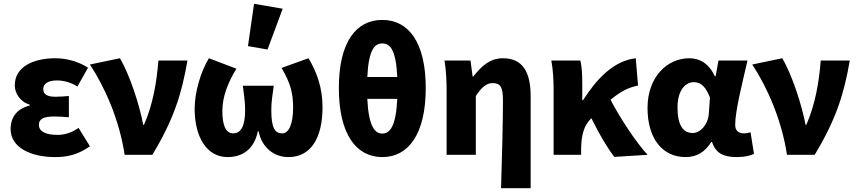

<svg xmlns="http://www.w3.org/2000/svg" viewBox="-20 -816 4516 1012"><path d="M270 12C332 12 389 1 454 -45L394 -142C356 -114 314 -105 284 -105C219 -105 185 -124 185 -158C185 -190 211 -202 267 -202C291 -202 318 -200 343 -198V-310C320 -308 293 -306 272 -306C232 -306 208 -317 208 -347C208 -374 233 -392 280 -392C317 -392 355 -381 388 -360L444 -459C395 -491 332 -509 272 -509C159 -509 58 -466 58 -366C58 -327 83 -281 137 -264V-260C77 -245 36 -206 36 -135C36 -39 142 12 270 12Z M637 0H783C895 -185 938 -321 968 -497H815C806 -385 787 -268 739 -158H735C716 -260 664 -422 612 -509L454 -476C533 -356 609 -185 637 0Z M1179 12C1262 12 1321 -34 1339 -124H1343C1361 -34 1428 12 1500 12C1622 12 1680 -94 1680 -251C1680 -353 1650 -436 1606 -509L1464 -458C1511 -379 1525 -324 1525 -249C1525 -162 1502 -113 1468 -113C1428 -113 1410 -144 1410 -235C1410 -280 1415 -306 1423 -364H1260C1267 -306 1272 -280 1272 -235C1272 -154 1251 -113 1209 -113C1168 -113 1152 -160 1152 -231C1152 -302 1178 -375 1226 -454L1081 -509C1037 -437 1006 -328 1006 -243C1006 -89 1073 12 1179 12ZM1390 -555 1470 -770 1319 -796 1287 -573Z M1995 12C2132 12 2224 -108 2224 -352C2224 -595 2132 -711 1995 -711C1858 -711 1766 -596 1766 -352C1766 -108 1858 12 1995 12ZM1995 -587C2035 -587 2067 -557 2074 -410H1916C1923 -557 1956 -587 1995 -587ZM1995 -112C1956 -112 1923 -149 1916 -295H2074C2067 -149 2035 -112 1995 -112Z M2621 176H2777V-308C2777 -432 2738 -509 2631 -509C2562 -509 2517 -467 2475 -413H2471L2460 -497H2323C2332 -442 2334 -382 2334 -342V0H2488V-310C2518 -355 2543 -378 2576 -378C2618 -378 2631 -357 2631 -288C2631 -177 2626 22 2621 176Z M2898 0H3043V-30C3044 -106 3058 -154 3095 -191L3097 -193C3141 -104 3181 -37 3218 11L3393 0C3328 -72 3249 -193 3198 -290C3251 -334 3292 -355 3343 -365L3331 -509C3213 -495 3126 -401 3053 -288H3049V-374C3049 -421 3047 -465 3039 -497H2886C2896 -444 2898 -382 2898 -342Z M3594 12C3651 12 3696 -14 3729 -68H3733C3752 -8 3794 12 3864 12C3906 12 3935 4 3954 -5L3936 -119C3924 -115 3913 -113 3903 -113C3876 -113 3855 -124 3855 -158C3855 -232 3894 -384 3920 -497H3767L3752 -414H3748C3716 -482 3668 -509 3613 -509C3498 -509 3393 -412 3393 -247C3393 -85 3472 12 3594 12ZM3631 -115C3582 -115 3551 -154 3551 -249C3551 -344 3595 -383 3637 -383C3677 -383 3702 -354 3722 -302L3716 -216C3712 -160 3672 -115 3631 -115Z M4128 0H4274C4386 -185 4429 -321 4459 -497H4306C4297 -385 4278 -268 4230 -158H4226C4207 -260 4155 -422 4103 -509L3945 -476C4024 -356 4100 -185 4128 0Z"/></svg>

Font: DAIFUKU Sans
Style: Bold
Weight: 700
Designer: Original font ‘Source Han Sans JP’ : Paul D. Hunt
Foundry: Daifuku
Version: Version 1.000